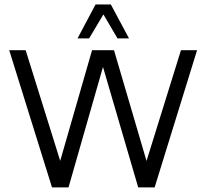

<svg xmlns="http://www.w3.org/2000/svg" viewBox="-20 -813 895 833"><path d="M316.4 -646.5 394.5 -793.5H460.9L539.6 -646.5H489.7L428.7 -750.5L366.7 -646.5ZM205.6 0 20 -595.2H91.3L241.2 -115.2L379.4 -595.2H474.6L615.7 -114.7L765.1 -595.2H835L650.9 0H579.6L426.8 -522.5L277.3 0Z"/></svg>

Font: Now
Style: Regular
Weight: 400
Designer: Alfredo Marco Pradil
Foundry: Alfredo Marco Pradil
Version: Version 1.200;hotconv 1.0.109;makeotfexe 2.5.65596